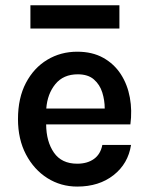

<svg xmlns="http://www.w3.org/2000/svg" viewBox="-20 -692 566 726"><path d="M272 13.5Q210 13.5 159.2 -18.5Q108.5 -50.5 78.2 -108Q48 -165.5 48 -241.5Q48 -321.5 78 -378.5Q108 -435.5 158.8 -466Q209.5 -496.5 272 -496.5Q329 -496.5 370.2 -473.5Q411.5 -450.5 436.8 -411.5Q462 -372.5 471 -323.2Q480 -274 473 -221.5H154.5Q155 -156.5 184 -114.8Q213 -73 272 -73Q310 -73 335 -90.8Q360 -108.5 367 -144H475.5Q464.5 -73 409.5 -29.8Q354.5 13.5 272 13.5ZM274 -411Q219.5 -411 189.2 -373.8Q159 -336.5 155 -281.5H376Q376 -312.5 366.8 -342.2Q357.5 -372 335.2 -391.5Q313 -411 274 -411ZM95 -672H431.5V-584H95Z"/></svg>

Font: Karla SemiBold
Style: Regular
Weight: 600
Designer: Jonathan Pinhorn
Version: Version 2.004; ttfautohint (v1.8.4.7-5d5b);gftools[0.9.33]